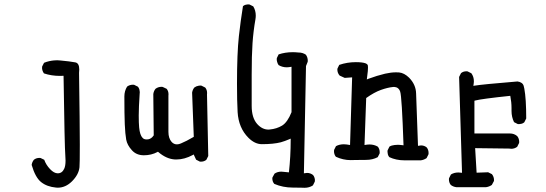

<svg xmlns="http://www.w3.org/2000/svg" viewBox="-20 -745 2540 894"><path d="M249 128.9Q285.2 128.9 314.9 99.6Q346.7 67.9 350.1 33.7Q351.6 19.5 351.6 -71.5Q351.6 -162.6 348.1 -405.3Q348.1 -405.3 348.1 -405.8Q349.1 -414.6 349.1 -421.4Q349.1 -451.2 330.6 -454.6Q304.2 -459.5 261.2 -463.4Q252.9 -464.4 246.3 -464.4Q239.7 -464.4 230.7 -463.6Q221.7 -462.9 209.2 -460.2Q196.8 -457.5 185.1 -452.6L176.3 -435.5Q175.8 -432.6 175.8 -428.2Q175.8 -423.8 177.7 -417Q179.7 -410.2 184.6 -403.3Q219.2 -391.6 259.3 -391.6Q265.1 -391.6 275.9 -392.1Q280.8 -58.6 284.2 -19Q285.2 -7.3 285.2 2.9Q285.2 27.8 278.8 41Q269 62 249 62Q231.4 62 212.9 42.2Q194.3 22.5 186 -1L168.9 -9.3Q166.5 -9.8 164.1 -9.8Q148.4 -9.8 137.7 -1Q129.4 9.3 127.4 22.9Q144.5 81.5 171.6 103Q198.7 124.5 240.7 128.4Q245.1 128.9 249 128.9Z M915 7.8Q930.7 7.8 940.9 -1L949.7 -18.6L943.8 -305.7L944.3 -311.5Q944.3 -327.1 935.5 -337.4L918 -346.2Q915 -346.7 912.1 -346.7Q909.2 -346.7 904.3 -345.7Q894 -344.2 884.8 -337.4Q876.5 -327.1 874.5 -313.5L882.3 -107.9Q846.7 -86.9 822.3 -77.1Q812.5 -72.8 803.7 -72.8Q789.6 -72.8 779.3 -84Q764.2 -101.1 764.2 -130.9V-299.8L764.6 -305.7Q764.6 -321.3 755.9 -331.5L737.3 -340.3Q734.9 -340.8 732.4 -340.8Q716.3 -340.8 704.1 -331.5Q695.8 -321.3 693.8 -307.1L695.8 -114.7Q692.4 -109.9 689 -106.4Q678.2 -95.7 663.6 -95.7Q655.3 -95.7 650.9 -97.9Q646.5 -100.1 644 -103Q631.3 -115.7 627.9 -151.9Q626 -171.4 626 -207.5Q626 -243.7 630.4 -310.1Q630.9 -313 630.9 -315.9Q630.9 -318.8 629.9 -323.2Q628.9 -333 622.1 -341.3L604.5 -350.1Q602.1 -350.6 599.6 -350.6Q583.5 -350.6 571.8 -341.8Q559.1 -321.3 559.1 -295.9Q559.1 -211.9 561 -166.3Q563 -120.6 567.6 -95Q572.3 -69.3 594.2 -45.4Q615.2 -22 649.9 -22Q684.6 -22 712.9 -37.1L715.3 -38.6L717.8 -36.6Q755.4 -4.4 795.4 -2.4Q798.8 -2.4 801.8 -2.4Q838.9 -2.4 877.9 -23.4L881.8 -25.9L893.1 -1.5L910.2 7.3Q912.6 7.8 915 7.8Z M1397.9 129.4Q1420.4 129.4 1437 118.2L1445.8 100.6Q1446.3 97.7 1446.3 93.3Q1446.3 88.9 1444.3 82.3Q1442.4 75.7 1437.5 69.8Q1424.8 60.1 1409.7 60.1Q1405.3 60.1 1395 62L1404.8 -437.5L1412.6 -457Q1413.1 -459.5 1413.1 -461.9Q1413.1 -478 1404.3 -490.2Q1389.6 -500.5 1370.1 -500.5H1369.6Q1355.5 -502 1343.3 -502Q1307.6 -502 1277.3 -491.7L1269 -474.6Q1268.6 -471.7 1268.6 -469.5Q1268.6 -467.3 1268.8 -464.1Q1269 -460.9 1270.5 -456.5Q1272.5 -448.7 1277.3 -441.9Q1294.4 -431.6 1315.4 -431.6Q1323.7 -431.6 1337.4 -434.1V-222.7Q1318.8 -175.8 1293.5 -160.2Q1268.1 -145 1236.3 -142.1Q1232.9 -141.6 1230 -141.6Q1200.7 -141.6 1177.2 -168Q1151.9 -196.8 1151.9 -252V-396.5Q1151.9 -487.3 1155.8 -543.7Q1159.7 -600.1 1169.4 -655.3Q1170.9 -664.1 1170.9 -672.4Q1170.9 -696.3 1159.2 -715.3L1141.6 -724.1Q1138.7 -724.6 1134.5 -724.6Q1130.4 -724.6 1123.8 -722.9Q1117.2 -721.2 1111.3 -716.3Q1100.1 -647 1092.3 -576.7Q1083.5 -496.1 1083.5 -355.5Q1083.5 -274.9 1086.4 -223.1Q1090.8 -149.4 1136.7 -103.5Q1166.5 -73.7 1199.2 -73.7Q1253.4 -73.7 1287.6 -82.5Q1306.6 -87.9 1327.1 -96.7L1333.5 -99.6V-92.8Q1333.5 -17.1 1325.2 57.6L1301.3 55.2Q1295.4 54.2 1290 54.2Q1272 54.2 1258.3 63.5L1248.5 81.5Q1248 83.5 1248 85.4Q1248 101.1 1257.3 111.3Q1297.4 128.4 1342.8 128.4Q1368.2 128.4 1382.3 128.9Q1396.5 129.4 1397.9 129.4Z M1975.6 -31.7Q1975.6 -47.9 1966.8 -58.6Q1955.6 -67.9 1940.4 -67.9Q1936 -67.9 1926.3 -65.9Q1918.5 -272.5 1917.5 -309.6Q1916.5 -351.1 1884.8 -383.3Q1862.3 -405.3 1838.4 -407.7Q1831.5 -408.2 1823.7 -408.2Q1800.8 -408.2 1772.9 -401.9Q1735.8 -393.1 1694.8 -377.9L1688 -375Q1691.9 -402.8 1692.6 -413.6Q1693.4 -424.3 1693.4 -430.2Q1693.4 -436 1692.9 -439.5Q1692.4 -442.9 1689.9 -445.3Q1687.5 -447.8 1682.1 -450.2Q1667 -455.6 1636.7 -455.6Q1596.7 -455.6 1559.6 -442.9L1551.3 -425.8Q1550.8 -423.3 1550.8 -421.4Q1550.8 -405.3 1561.5 -393.1L1585 -382.3L1619.6 -384.8L1609.9 -69.8Q1591.8 -73.2 1581.1 -73.2Q1560.1 -73.2 1544.4 -64.5L1535.6 -46.9Q1535.2 -43.9 1535.2 -39.3Q1535.2 -34.7 1537.1 -27.8Q1539.1 -21 1543.9 -15.1Q1577.6 0.5 1612.3 0.5Q1614.3 0.5 1634.3 0Q1654.3 -0.5 1684.6 -0.5Q1714.8 -0.5 1738.8 -13.2L1747.6 -30.3Q1748 -33.2 1748 -35.6Q1748 -51.3 1739.3 -62Q1722.2 -72.3 1700.2 -72.3Q1691.4 -72.3 1677.2 -69.8L1685.1 -288.6Q1722.7 -315.4 1753.9 -326.4Q1785.2 -337.4 1808.6 -339.8Q1811 -340.3 1814.9 -340.3Q1818.8 -340.3 1824.7 -338.6Q1830.6 -336.9 1835.4 -332Q1840.8 -326.7 1843.3 -318.4Q1851.1 -296.9 1858.9 -68.4Q1841.3 -70.8 1832.8 -70.8Q1824.2 -70.8 1817.4 -69.8Q1803.2 -68.4 1793.5 -62.5L1784.7 -44.9Q1784.2 -42 1784.2 -38.8Q1784.2 -35.6 1785.2 -31.2Q1786.1 -21 1793 -13.2Q1824.7 1.5 1862.3 1.5H1939.9Q1954.1 -0.5 1966.3 -8.8L1975.1 -26.4Q1975.6 -29.3 1975.6 -31.7Z M2361.8 -241.7V-228Q2361.8 -200.2 2373.5 -176.3L2390.6 -167.5Q2393.6 -167 2396.5 -167Q2399.4 -167 2403.8 -168Q2413.6 -168.9 2421.4 -175.8L2430.2 -193.4Q2430.2 -285.6 2421.4 -332Q2419.9 -338.4 2418.5 -344.7Q2413.6 -362.3 2389.6 -365.7Q2225.1 -352.1 2189.9 -346.2L2184.1 -345.2Q2186.5 -359.4 2186.5 -366.7Q2186.5 -387.7 2174.8 -403.8L2157.2 -412.6Q2154.8 -413.1 2152.3 -413.1Q2136.7 -413.1 2126.5 -404.3L2117.7 -386.7L2131.3 59.6Q2120.1 58.1 2114.3 58.1Q2094.7 58.1 2079.6 67.4L2070.8 85Q2070.3 87.4 2070.3 89.8Q2070.3 105.5 2079.1 116.2Q2089.8 124.5 2104 126.5H2243.7Q2257.8 124.5 2270 116.2L2279.8 98.1Q2280.3 96.2 2280.3 94.2Q2280.3 78.1 2270.5 65.9L2252.9 57.1L2199.2 59.1L2192.4 -55.2L2351.1 -53.2Q2356 -52.2 2360.8 -52.2Q2376 -52.2 2388.2 -61.5L2397 -79.1Q2397.5 -81.5 2397.5 -84Q2397.5 -100.1 2388.2 -111.3Q2374 -123.5 2354.5 -123.5H2189V-275.9L2192.4 -276.9Q2221.7 -284.7 2356 -298.8Q2361.8 -269 2361.8 -241.7Z"/></svg>

Font: Bakudai
Style: Light
Weight: 300
Version: Version 1.48